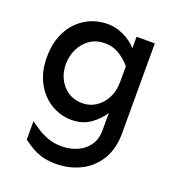

<svg xmlns="http://www.w3.org/2000/svg" viewBox="-135 -609 883 965"><g transform="rotate(20 306.0 -126.0)"><path d="M270.5 249Q226.6 249 194.3 239.3Q162.1 229.5 137.7 214.4Q113.3 199.2 92.8 184.6V85.9Q110.4 98.6 134.8 114.7Q159.2 130.9 192.4 143.6Q225.6 156.2 267.6 156.2Q313.5 156.2 351.6 139.2Q389.6 122.1 412.1 89.4Q434.6 56.6 434.6 12.7V-83Q411.1 -43.9 368.7 -14.6Q326.2 14.6 270.5 14.6Q210 14.6 158.7 -16.6Q107.4 -47.9 76.7 -105Q45.9 -162.1 45.9 -239.3Q45.9 -320.3 76.7 -378.9Q107.4 -437.5 160.6 -469.2Q213.9 -501 279.3 -501Q320.3 -501 362.8 -481.4Q405.3 -461.9 434.6 -428.7V-490.2H532.2V-10.7Q532.2 74.2 496.6 132.3Q460.9 190.4 400.9 219.7Q340.8 249 270.5 249ZM291 -83Q331.1 -83 363.3 -104Q395.5 -125 415 -162.1Q434.6 -199.2 434.6 -248V-333Q405.3 -366.2 372.6 -385.7Q339.8 -405.3 297.9 -405.3Q251 -405.3 217.3 -381.8Q183.6 -358.4 165.5 -320.3Q147.5 -282.2 147.5 -239.3Q147.5 -196.3 165.5 -160.6Q183.6 -125 215.8 -104Q248 -83 291 -83Z"/></g></svg>

Font: Sen Medium
Style: Regular
Weight: 500
Designer: Kosal Sen, Philatype
Foundry: Philatype
Version: Version 2.000;gftools[0.9.31]